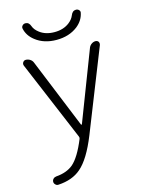

<svg xmlns="http://www.w3.org/2000/svg" viewBox="-139 -831 834 1117"><g transform="rotate(-15 278.0 -272.5)"><path d="M400.4 -725.6Q410.2 -751 431.6 -751Q442.4 -751 449.7 -743.2Q457 -735.4 454.1 -725.6Q445.3 -681.6 406.2 -650.4Q354.5 -610.4 278.8 -610.4Q203.1 -610.4 152.3 -650.4Q112.3 -681.6 103.5 -725.6Q101.6 -735.4 108.9 -743.2Q116.2 -751 127 -751Q148.4 -751 157.2 -725.6Q165 -703.1 189.5 -684.6Q224.6 -657.2 278.8 -657.2Q333 -657.2 369.1 -685.5Q391.6 -703.1 400.4 -725.6ZM54.7 -515.6Q50.8 -526.4 57.1 -535.6Q63.5 -544.9 74.2 -544.9Q87.9 -544.9 100.1 -537.1Q112.3 -529.3 117.2 -515.6L287.1 -98.6Q288.1 -96.7 290 -96.7Q292 -96.7 293 -98.6L454.1 -517.6Q459 -529.3 470.2 -537.1Q481.4 -544.9 494.1 -544.9Q504.9 -544.9 511.7 -536.1Q514.6 -530.3 514.6 -525.4Q514.6 -521.5 513.7 -517.6L318.4 -25.4Q265.6 106.4 207 156.2Q155.3 201.2 70.3 206.1Q69.3 206.1 68.4 206.1Q58.6 206.1 52.7 199.2Q44.9 192.4 44.9 182.1Q44.9 171.9 52.2 164.6Q59.6 157.2 70.3 156.2Q133.8 151.4 172.9 119.1Q216.8 81.1 257.8 -19.5Q260.7 -26.4 257.8 -33.2Z"/></g></svg>

Font: irohamaru Light
Style: Regular
Weight: 200
Designer: [Source Han Sans]
Ryoko NISHIZUKA  (kana & ideographs); Paul D. Hunt (Latin, Greek & Cyrillic); Wenlong ZHANG  (bopomofo
Version: Version 1.01